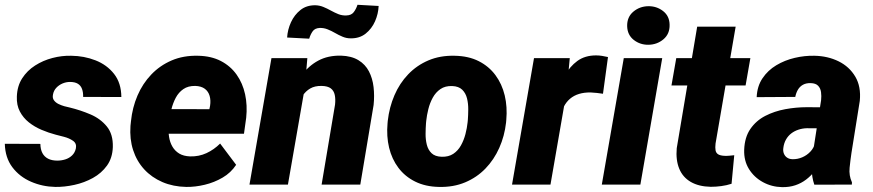

<svg xmlns="http://www.w3.org/2000/svg" viewBox="-25 -771 3646 802"><path d="M292 -151.4Q295.9 -171.9 280 -182.9Q264.2 -193.8 242.4 -199.5Q220.7 -205.1 207.5 -208.5Q177.7 -216.3 148.4 -228.8Q119.1 -241.2 95.5 -260Q71.8 -278.8 57.9 -305.4Q43.9 -332 45.4 -367.7Q46.9 -411.6 67.6 -443.8Q88.4 -476.1 121.6 -497.3Q154.8 -518.6 194.1 -528.8Q233.4 -539.1 272.5 -538.1Q326.2 -537.6 373.8 -519Q421.4 -500.5 451.4 -462.4Q481.4 -424.3 481.9 -365.7L322.3 -366.2Q322.8 -385.3 317.6 -399.4Q312.5 -413.6 300.3 -421.1Q288.1 -428.7 267.1 -428.7Q251.5 -428.7 236.3 -422.4Q221.2 -416 210.2 -404.3Q199.2 -392.6 196.3 -376Q193.4 -361.8 200.2 -352.3Q207 -342.8 218.8 -336.9Q230.5 -331.1 243.4 -327.4Q256.3 -323.7 266.6 -321.8Q311 -311 352.8 -293.2Q394.5 -275.4 421.1 -242.9Q447.8 -210.4 446.3 -156.7Q444.8 -111.3 421.9 -79.3Q398.9 -47.4 363 -27.6Q327.1 -7.8 285.9 1.2Q244.6 10.3 206.1 9.8Q152.3 8.8 104.5 -12Q56.6 -32.7 26.6 -72.5Q-3.4 -112.3 -4.9 -170.4L143.6 -169.9Q144 -147 152.1 -131.6Q160.2 -116.2 175.8 -108.2Q191.4 -100.1 214.4 -100.1Q231.4 -100.1 247.8 -105.2Q264.2 -110.4 276.1 -121.8Q288.1 -133.3 292 -151.4Z M752.9 9.8Q698.2 8.8 653.3 -10.5Q608.4 -29.8 577.1 -64Q545.9 -98.1 531 -144.3Q516.1 -190.4 520 -245.1L522 -264.2Q527.8 -321.8 549.3 -371.8Q570.8 -421.9 606.9 -459.7Q643.1 -497.6 692.1 -518.6Q741.2 -539.6 802.2 -538.1Q857.4 -537.1 897.7 -516.1Q938 -495.1 963.4 -459.2Q988.8 -423.3 998.8 -377.2Q1008.8 -331.1 1003.4 -279.3L994.1 -212.4H574.2L590.8 -315.4L849.6 -314.9L852.5 -329.1Q856 -352.1 850.6 -370.6Q845.2 -389.2 830.6 -400.1Q815.9 -411.1 791 -412.1Q760.7 -412.6 741 -398.9Q721.2 -385.3 709.2 -362.8Q697.3 -340.3 690.9 -314.2Q684.6 -288.1 681.6 -264.2L679.7 -245.6Q677.7 -221.7 681.2 -199.2Q684.6 -176.8 695.1 -158.7Q705.6 -140.6 723.6 -129.6Q741.7 -118.7 769 -117.7Q805.7 -116.7 837.4 -131.3Q869.1 -146 894.5 -171.4L961.4 -82.5Q939.5 -49.3 904.8 -29.1Q870.1 -8.8 830.3 0.7Q790.5 10.3 752.9 9.8Z M1248.5 -406.7 1177.7 0H1017.1L1108.9 -528.3H1258.8ZM1208.5 -282.2 1175.3 -280.3Q1179.7 -327.6 1194.8 -374.3Q1210 -420.9 1237.1 -458.5Q1264.2 -496.1 1304.4 -517.8Q1344.7 -539.6 1399.4 -538.6Q1443.8 -537.1 1472.4 -519.5Q1501 -502 1516.1 -472.9Q1531.2 -443.8 1535.4 -407.5Q1539.6 -371.1 1535.6 -332.5L1480 0H1318.4L1374.5 -334Q1377 -356.9 1373.3 -374.5Q1369.6 -392.1 1356.7 -401.9Q1343.8 -411.6 1318.4 -412.1Q1290 -412.6 1270.8 -401.4Q1251.5 -390.1 1239 -370.8Q1226.6 -351.6 1219.5 -328.4Q1212.4 -305.2 1208.5 -282.2ZM1468.3 -751 1556.6 -746.1Q1555.2 -712.9 1541.5 -681.9Q1527.8 -650.9 1502.4 -630.6Q1477.1 -610.4 1439.9 -610.8Q1421.9 -610.8 1405.8 -617.7Q1389.6 -624.5 1374.5 -633.3Q1359.4 -642.1 1343.5 -648.4Q1327.6 -654.8 1310.5 -654.3Q1290 -653.3 1280.8 -639.9Q1271.5 -626.5 1266.6 -609.4L1174.3 -614.3Q1176.3 -647 1190.4 -678Q1204.6 -709 1230 -729.2Q1255.4 -749.5 1292.5 -749Q1310.1 -748.5 1325.9 -741.9Q1341.8 -735.4 1357.2 -726.8Q1372.6 -718.3 1388.4 -711.9Q1404.3 -705.6 1421.9 -706.5Q1442.4 -707 1452.4 -720Q1462.4 -732.9 1468.3 -751Z M1593.8 -255.9 1594.7 -266.1Q1601.1 -323.2 1622.6 -373Q1644 -422.9 1679.9 -460.4Q1715.8 -498 1764.6 -518.8Q1813.5 -539.6 1874 -538.1Q1932.1 -537.1 1974.6 -515.6Q2017.1 -494.1 2044.4 -457.3Q2071.8 -420.4 2083.3 -372.3Q2094.7 -324.2 2089.8 -270L2088.9 -259.3Q2082.5 -202.6 2060.5 -153.3Q2038.6 -104 2002.7 -66.9Q1966.8 -29.8 1918 -9.3Q1869.1 11.2 1809.1 9.8Q1752 8.8 1709.2 -12.5Q1666.5 -33.7 1639.2 -70.1Q1611.8 -106.4 1600.3 -154.1Q1588.9 -201.7 1593.8 -255.9ZM1755.4 -266.1 1754.4 -255.9Q1752.9 -235.8 1752.7 -212.2Q1752.4 -188.5 1757.8 -166.7Q1763.2 -145 1777.6 -131.1Q1792 -117.2 1819.3 -116.2Q1848.6 -115.2 1868.4 -128.4Q1888.2 -141.6 1900.4 -163.6Q1912.6 -185.5 1919.2 -210.9Q1925.8 -236.3 1928.2 -259.8L1929.2 -270Q1930.7 -289.6 1930.9 -313.7Q1931.2 -337.9 1925.8 -359.9Q1920.4 -381.8 1905.8 -396.2Q1891.1 -410.6 1863.8 -411.6Q1834.5 -412.6 1814.7 -398.9Q1794.9 -385.3 1782.7 -363Q1770.5 -340.8 1764.2 -315.2Q1757.8 -289.6 1755.4 -266.1Z M2341.8 -388.7 2274.4 0H2113.8L2205.6 -528.3H2355ZM2514.6 -532.7 2493.7 -379.4Q2481 -381.3 2468.3 -382.8Q2455.6 -384.3 2442.4 -384.8Q2415.5 -385.3 2393.8 -378.7Q2372.1 -372.1 2356.2 -358.6Q2340.3 -345.2 2330.1 -325.2Q2319.8 -305.2 2314.9 -278.8L2288.1 -298.3Q2293 -335.4 2304 -377.2Q2314.9 -418.9 2335 -456.1Q2355 -493.2 2386.7 -516.4Q2418.5 -539.6 2464.8 -539.6Q2477.5 -539.6 2489.7 -537.6Q2502 -535.6 2514.6 -532.7Z M2741.2 -528.3 2649.9 0H2488.8L2580.6 -528.3ZM2594.7 -661.6Q2593.8 -699.7 2620.4 -722.2Q2647 -744.6 2683.1 -745.1Q2717.8 -745.6 2744.6 -724.9Q2771.5 -704.1 2772 -667.5Q2772.9 -629.4 2746.3 -606.9Q2719.7 -584.5 2683.6 -584Q2648.9 -583.5 2622.3 -604.2Q2595.7 -625 2594.7 -661.6Z M3109.4 -528.3 3089.4 -414.1H2779.8L2799.8 -528.3ZM2887.2 -659.7H3047.9L2963.9 -171.4Q2961.9 -154.3 2963.9 -143.3Q2965.8 -132.3 2974.4 -126.7Q2982.9 -121.1 3001 -120.1Q3011.2 -119.6 3021.5 -120.6Q3031.7 -121.6 3042 -122.6L3030.8 -3.4Q3009.8 3.4 2988 6.3Q2966.3 9.3 2943.8 9.3Q2894 8.3 2860.6 -11Q2827.1 -30.3 2812.3 -66.2Q2797.4 -102.1 2801.8 -151.9Z M3370.6 -132.8 3404.8 -352.5Q3406.7 -370.1 3404.5 -386.2Q3402.3 -402.3 3392.3 -412.8Q3382.3 -423.3 3361.3 -423.8Q3342.3 -424.3 3329.1 -417Q3315.9 -409.7 3308.1 -396.5Q3300.3 -383.3 3296.9 -366.2L3135.7 -365.2Q3137.7 -411.1 3160.2 -444.3Q3182.6 -477.5 3217.8 -498.5Q3252.9 -519.5 3294.7 -529.3Q3336.4 -539.1 3377 -538.1Q3432.6 -537.1 3477.8 -514.9Q3522.9 -492.7 3547.6 -450.9Q3572.3 -409.2 3566.4 -349.6L3531.7 -132.8Q3527.3 -103.5 3523.9 -70.6Q3520.5 -37.6 3533.7 -9.3L3533.2 0L3376.5 0.5Q3365.7 -31.2 3365.7 -65.4Q3365.7 -99.6 3370.6 -132.8ZM3422.9 -322.8 3408.2 -234.9 3345.2 -235.4Q3326.7 -234.9 3309.8 -229.2Q3293 -223.6 3279.8 -213.4Q3266.6 -203.1 3258.1 -188Q3249.5 -172.9 3247.1 -153.3Q3245.1 -140.1 3249.3 -129.6Q3253.4 -119.1 3262.5 -112.8Q3271.5 -106.4 3285.2 -106Q3306.2 -105.5 3325.7 -113.8Q3345.2 -122.1 3359.6 -137.2Q3374 -152.3 3379.4 -172.4L3407.7 -103.5Q3395 -78.1 3378.7 -57.1Q3362.3 -36.1 3342 -20.8Q3321.8 -5.4 3296.9 2.9Q3272 11.2 3241.7 10.7Q3198.2 9.8 3161.6 -10.3Q3125 -30.3 3103.5 -64.9Q3082 -99.6 3083.5 -145Q3085.4 -197.8 3109.4 -232.4Q3133.3 -267.1 3171.6 -286.9Q3210 -306.6 3255.1 -314.9Q3300.3 -323.2 3344.7 -323.2Z"/></svg>

Font: Roboto Black
Style: Italic
Weight: 900
Italic angle: -12°
Designer: Christian Robertson
Foundry: Google
Version: Version 3.0; 2020